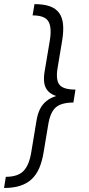

<svg xmlns="http://www.w3.org/2000/svg" viewBox="-40 -787 438 949"><path d="M325.7 -301.3Q275.4 -301.3 244.4 -310.3Q213.4 -319.3 197.8 -336.4Q182.1 -353.5 178.7 -377.4Q175.3 -401.4 180.2 -431.6L206.5 -588.4Q216.8 -652.8 198.7 -681.9Q180.7 -710.9 121.1 -710.9L130.4 -766.6Q176.3 -766.6 206.3 -755.9Q236.3 -745.1 252.2 -723.1Q268.1 -701.2 271.5 -667.7Q274.9 -634.3 267.6 -588.9L244.6 -450.7Q234.9 -392.1 253.9 -368.2Q272.9 -344.2 333 -344.2ZM-20 142.1 -11.2 86.9Q48.8 86.9 76.7 57.6Q104.5 28.3 114.7 -35.6L140.6 -191.9Q145.5 -222.2 157 -246.3Q168.5 -270.5 189.7 -287.8Q210.9 -305.2 245.1 -314.5Q279.3 -323.7 329.6 -323.7L322.8 -280.3Q262.2 -279.8 235.4 -255.9Q208.5 -231.9 198.7 -172.9L175.8 -35.6Q168.5 9.8 154.1 43.5Q139.6 77.1 116.2 98.9Q92.8 120.6 59.3 131.3Q25.9 142.1 -20 142.1ZM322.8 -280.3 240.7 -279.8 252 -344.7 333 -344.2Z"/></svg>

Font: Inter 28pt Light
Style: Italic
Weight: 300
Italic angle: -9.3988°
Designer: Rasmus Andersson
Foundry: rsms
Version: Version 4.001;git-66647c0bb